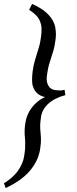

<svg xmlns="http://www.w3.org/2000/svg" viewBox="-60 -801 393 975"><path d="M272 -318Q216 -303 184.5 -273.5Q153 -244 148 -206Q145 -186 144.5 -175.5Q144 -165 144 -159Q144 -153 144.5 -144.5Q145 -136 146 -126Q147 -116 147.5 -107.5Q148 -99 148 -92Q148 -86 147.5 -75.5Q147 -65 144 -45Q139 -12 124.5 17Q110 46 87.5 71Q65 96 35 116.5Q5 137 -31 154L-40 130Q-21 118 -3 103Q15 88 28.5 70Q42 52 51.5 30Q61 8 64 -17Q67 -36 67.5 -50Q68 -64 68 -75.5Q68 -87 67 -97Q66 -107 65.5 -115.5Q65 -124 65 -131Q65 -137 65.5 -148Q66 -159 69 -178Q72 -198 80 -217.5Q88 -237 101 -254Q114 -271 131 -285Q148 -299 169 -308Q147 -313 133 -324Q119 -335 111.5 -351.5Q104 -368 103.5 -381.5Q103 -395 103 -400Q103 -418 106 -440Q110 -469 116 -489.5Q122 -510 127.5 -528Q133 -546 138.5 -564Q144 -582 147 -606Q151 -630 151 -649Q151 -652 150.5 -663.5Q150 -675 143.5 -692Q137 -709 123.5 -723Q110 -737 88 -751L103 -781Q139 -765 163.5 -746.5Q188 -728 202.5 -705.5Q217 -683 220.5 -662.5Q224 -642 224 -628Q224 -611 221 -593Q217 -564 211.5 -545Q206 -526 200 -508.5Q194 -491 188.5 -471.5Q183 -452 179 -422Q177 -411 177 -401Q177 -376 190.5 -359Q204 -342 238 -342H252Q254 -342 257.5 -343Q261 -344 268 -345Z"/></svg>

Font: Oxford Ugaritic
Style: Regular
Weight: 400
Designer: Jacob Thomas
Foundry: Bengal Creative Media Limited
Version: Version 1.000